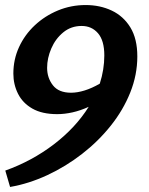

<svg xmlns="http://www.w3.org/2000/svg" viewBox="-20 -531 592 762"><path d="M320 -511Q377 -511 423.5 -489Q470 -467 497.5 -422Q525 -377 525 -307Q525 -234 497 -164Q469 -94 419.5 -32Q370 30 305.5 80Q241 130 168 164Q95 198 20 211L1 146Q107 108 193.5 42Q280 -24 332 -107Q299 -92 267.5 -85Q236 -78 207 -78Q147 -78 108.5 -100Q70 -122 51.5 -159Q33 -196 33 -239Q33 -295 55.5 -344Q78 -393 118 -430.5Q158 -468 210 -489.5Q262 -511 320 -511ZM167 -262Q167 -222 190 -192.5Q213 -163 262 -163Q287 -163 316 -172Q345 -181 376 -199Q394 -255 394 -311Q394 -370 369 -399Q344 -428 304 -428Q262 -428 231 -402.5Q200 -377 183.5 -338.5Q167 -300 167 -262Z"/></svg>

Font: Rosario
Style: Bold Italic
Weight: 700
Italic angle: -8.05°
Designer: Hector Gatti
Foundry: Omnibus Type
Version: Version 1.101; ttfautohint (v1.8.1.43-b0c9)